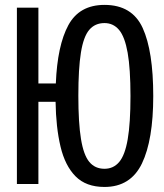

<svg xmlns="http://www.w3.org/2000/svg" viewBox="-20 -737 655 769"><path d="M398.5 -717.4Q509.2 -717.4 551.5 -624.9Q593.8 -532.3 593.8 -352.3Q593.8 -176.4 548.5 -82.3Q503.1 11.8 398.5 11.8Q324.6 11.8 282.6 -30.8Q240.5 -73.3 222.3 -150.3Q204.1 -227.2 202.6 -329.2H133.8V0H47.7V-706.2H133.8V-402.6H203.6Q209.7 -554.9 253.8 -636.2Q297.9 -717.4 398.5 -717.4ZM398.5 -644.6Q360.5 -644.6 337.4 -617.4Q314.4 -590.3 304.1 -526.4Q293.8 -462.6 293.8 -353.3Q293.8 -244.1 304.4 -180Q314.9 -115.9 337.7 -88.5Q360.5 -61 398.5 -61Q434.4 -61 457.4 -88.2Q480.5 -115.4 491.5 -179.2Q502.6 -243.1 502.6 -352.3Q502.6 -461.5 491.3 -525.6Q480 -589.7 456.9 -617.2Q433.8 -644.6 398.5 -644.6Z"/></svg>

Font: FiraCode Nerd Font
Style: Regular
Weight: 400
Designer: Carrois Corporate, Edenspiekermann AG, Nikita Prokopov
Foundry: Carrois Corporate, Edenspiekermann AG, Nikita Prokopov
Version: Version 6.002;Nerd Fonts 3.4.0